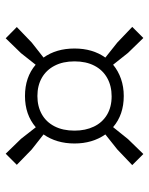

<svg xmlns="http://www.w3.org/2000/svg" viewBox="53 -699 511 657"><g transform="rotate(90 308.5 -370.5)"><path d="M491.5 -223.5 544 -172.5 506 -134.5 455 -187 415.5 -237.5Q372.5 -200.5 308.5 -200.5Q244 -200.5 201.5 -237L162 -187L111 -134.5L72.5 -172.5L125.5 -223.5L177 -264Q146 -307.5 146 -370Q146 -432 177 -475.5L125.5 -516.5L72 -567.5L110 -605.5L161 -553L201.5 -502Q222.5 -519.5 249.8 -529Q277 -538.5 308.5 -538.5Q372.5 -538.5 415 -502L456 -553L507 -605.5L545 -567.5L491.5 -516.5L440 -475.5Q471 -431 471 -370Q471 -308.5 440 -264ZM427 -370Q427 -407.5 413.2 -436.2Q399.5 -465 373 -481Q346.5 -497 309.5 -497Q274 -497 246.8 -481.8Q219.5 -466.5 204.8 -438Q190 -409.5 190 -370Q190 -330.5 204.8 -302Q219.5 -273.5 246.2 -258.2Q273 -243 308.5 -243Q344 -243 370.8 -258Q397.5 -273 412.2 -301.5Q427 -330 427 -370Z"/></g></svg>

Font: Encode Sans Expanded Light
Style: Regular
Weight: 300
Width: 7
Designer: Multiple Designers
Foundry: Impallari Type
Version: Version 2.000